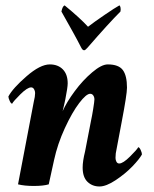

<svg xmlns="http://www.w3.org/2000/svg" viewBox="-20 -674 563 702"><path d="M287.6 -490.2Q281.7 -490.2 276.9 -500Q263.2 -526.9 247.1 -555.9Q231 -585 218.8 -606.4Q206.5 -627.9 204.6 -631.8Q208.5 -651.4 216.3 -654.3Q272.9 -607.9 301.8 -576.2Q324.7 -593.8 362.5 -619.6Q400.4 -645.5 416.5 -654.3Q419.4 -652.8 420.7 -646Q421.9 -639.2 420.4 -631.8Q377.4 -588.9 300.3 -500Q292 -490.2 287.6 -490.2ZM218.8 -310.5Q217.8 -305.2 215.3 -294.4Q212.9 -283.7 210.9 -275.4Q209 -267.1 209 -267.6Q224.1 -301.3 253.4 -340.8Q282.7 -380.4 316.9 -409.4Q351.1 -438.5 374 -438.5Q413.6 -438.5 429 -418Q444.3 -397.5 444.3 -353.5Q444.3 -329.1 424.8 -227.5L406.2 -128.9Q402.3 -113.3 402.3 -96.7Q402.3 -88.9 405.8 -82.5Q409.2 -76.2 416 -76.2Q429.7 -76.2 455.3 -101.6Q481 -127 485.4 -135.7Q489.7 -135.7 494.4 -125.5Q499 -115.2 499 -109.4Q489.7 -92.3 463.9 -65.4Q438 -38.6 403.1 -15.4Q368.2 7.8 343.8 7.8Q317.4 7.8 299.8 -9.3Q282.2 -26.4 282.2 -61.5Q282.2 -85 291 -120.1L313.5 -236.3Q315.9 -246.1 320.6 -274.9Q325.2 -303.7 325.2 -310.5Q325.2 -318.8 321 -325Q316.9 -331.1 309.6 -331.1Q295.4 -331.1 269.5 -297.1Q243.7 -263.2 217 -205.3Q190.4 -147.5 177.7 -88.9L158.2 0Q138.7 5.9 103.5 5.9Q69.3 5.9 45.9 0L103.5 -301.8Q108.4 -321.3 108.4 -334Q108.4 -341.3 104.5 -347.9Q100.6 -354.5 93.8 -354.5Q80.1 -354.5 54.4 -329.1Q28.8 -303.7 24.4 -294.9Q20 -294.9 15.4 -305.2Q10.7 -315.4 10.7 -321.3Q26.9 -351.6 76.9 -395Q127 -438.5 162.1 -438.5Q191.9 -438.5 209.7 -420.4Q227.5 -402.3 227.5 -369.1Q227.5 -354.5 218.8 -310.5Z"/></svg>

Font: Amiri
Style: Bold Slanted
Weight: 700
Italic angle: 9°
Designer: Khaled Hosny
Version: Version 000.107